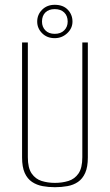

<svg xmlns="http://www.w3.org/2000/svg" viewBox="-20 -768 458 800"><path d="M209 12Q182 12 157.5 7.5Q133 3 113.5 -10Q94 -23 83 -47.5Q72 -72 72 -112V-591H96V-113Q96 -68 112 -45Q128 -22 153.5 -14Q179 -6 209 -6Q239 -6 265 -14Q291 -22 307 -45Q323 -68 323 -113V-591H346V-112Q346 -72 335 -47.5Q324 -23 305 -10Q286 3 261 7.5Q236 12 209 12ZM208 -609Q176 -609 155.5 -629.5Q135 -650 135 -678Q135 -707 155.5 -727.5Q176 -748 208 -748Q243 -748 262.5 -727.5Q282 -707 282 -678Q282 -650 260 -629.5Q238 -609 208 -609ZM208 -627Q233 -627 247.5 -641.5Q262 -656 262 -678Q262 -702 247.5 -716Q233 -730 208 -730Q183 -730 169 -716Q155 -702 155 -678Q155 -656 169 -641.5Q183 -627 208 -627Z"/></svg>

Font: Alumni Sans Thin Thin
Style: Regular
Weight: 250
Version: Version 1.018